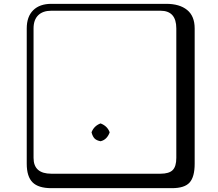

<svg xmlns="http://www.w3.org/2000/svg" viewBox="-20 -774 1140 1006"><path d="M460 -79.1V-82Q473.1 -114.3 505.9 -127H507.8Q542 -113.8 554.2 -82V-79.1Q540 -42 507.8 -34.2H505.9Q485.8 -38.1 475.8 -48.1Q465.8 -58.1 460 -79.1ZM249 -717.8Q204.1 -717.8 179.9 -693.8Q155.8 -669.9 155.8 -625V53.2Q155.8 136.2 249 136.2H820.8Q865.7 136.2 884.8 117.2Q903.8 98.1 903.8 53.2V-625Q903.8 -717.8 820.8 -717.8ZM1000 84Q1000 152.8 973.4 182.4Q946.8 211.9 880.9 211.9H249Q181.2 211.9 150.6 181.4Q120.1 150.9 120.1 84V-625Q120.1 -687 154.1 -720.5Q188 -753.9 249 -753.9H851.1Q920.9 -753.9 960.4 -721.9Q1000 -689.9 1000 -625Z"/></svg>

Font: Linux Biolinum Keyboard O
Style: Regular
Weight: 700
Designer: Philipp H. Poll
Foundry: Philipp H. Poll
Version: Version 0.6.1